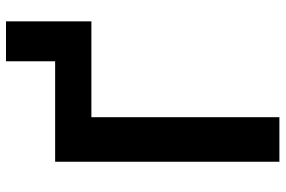

<svg xmlns="http://www.w3.org/2000/svg" viewBox="-172 -758 930 625"><g transform="rotate(-90 292.5 -445.0)"><path d="M536 -612H224V0H79V-730H406V-890H536Z"/></g></svg>

Font: M PLUS 1p
Style: Bold
Weight: 700
Version: Version 1.062